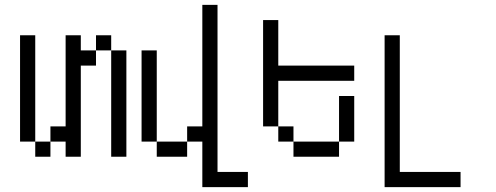

<svg xmlns="http://www.w3.org/2000/svg" viewBox="-20 -645 2040 790"><path d="M125 -62.5V0H187.5V-62.5ZM125 -62.5V-500H62.5V-62.5ZM250 -62.5V0H312.5Q312.5 0 312.5 -375H375V-437.5H312.5V-500H250Q250 -500 250 -125H187.5V-62.5ZM437.5 -437.5V0H500V-437.5ZM375 -437.5H437.5V-500H375Z M1000 125V62.5H875V-625H812.5Q812.5 -625 812.5 -125H750V-62.5H625V0H750V-62.5H812.5V125ZM625 -62.5Q625 -62.5 625 -437.5H562.5Q562.5 -437.5 562.5 -62.5Z M1437.5 -312.5V-375H1125V-562.5H1062.5V-125H1125V-62.5H1187.5V0H1375V-62.5H1187.5V-125H1125V-312.5ZM1375 -62.5H1437.5V-250H1375Z M1875 125V62.5H1625V-500H1562.5Q1562.5 -500 1562.5 125Z"/></svg>

Font: UnifontExMono
Style: Regular
Weight: 500
Version: Version 15.0.06